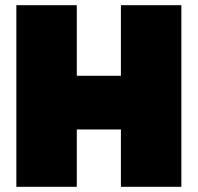

<svg xmlns="http://www.w3.org/2000/svg" viewBox="-20 -720 762 740"><path d="M43 0V-700H276V-428H446V-700H679V0H446V-221H276V0Z"/></svg>

Font: Georama ExtraCondensed Thin Black
Style: Regular
Weight: 900
Version: Version 1.001